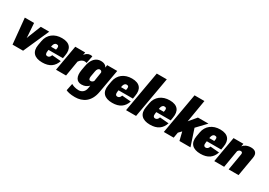

<svg xmlns="http://www.w3.org/2000/svg" viewBox="14 -1698 4057 2901"><g transform="rotate(30 2043.0 -247.0)"><path d="M61.5 0H245.6L443.8 -446.3H296.4L211.4 -232.4L205.1 -215.3C202.6 -209 200.2 -201.7 198.2 -193.8H197.3L195.8 -215.3C195.3 -221.7 194.8 -227.5 194.8 -233.4L179.7 -446.3H18.1Z M582 9.8C709.5 9.8 782.2 -44.9 817.4 -148.4L661.1 -161.6C648.9 -125 627.9 -110.8 606 -110.8C573.2 -110.8 562 -133.8 568.4 -177.2L572.3 -203.1H823.2L832 -257.3C855.5 -383.8 800.3 -459.5 661.6 -459.5C530.8 -459.5 434.1 -387.7 412.6 -264.6L399.4 -190.4C376 -58.1 445.8 9.8 582 9.8ZM581.5 -263.2 585 -283.7C591.3 -314.5 608.4 -338.9 636.2 -338.9C669.9 -338.9 677.2 -321.8 672.9 -289.1L668 -263.2Z M819.8 0H995.1L1040 -268.1C1064 -305.2 1101.1 -326.2 1130.4 -326.2C1147.5 -326.2 1160.2 -323.2 1168.5 -318.8L1194.3 -449.2C1192.4 -450.7 1188 -451.7 1181.6 -452.6C1174.8 -453.6 1167 -454.1 1157.7 -454.1C1120.1 -454.1 1084.5 -429.7 1062.5 -397.9L1071.3 -446.3H898.4Z M1272.5 216.3C1410.6 216.3 1526.4 143.1 1558.1 -38.1L1630.4 -446.3H1455.1L1448.2 -400.4C1437 -428.2 1405.8 -454.6 1342.8 -454.6C1255.4 -454.6 1191.9 -386.7 1170.4 -265.6L1156.7 -189C1135.3 -67.9 1175.3 2 1261.7 2C1321.8 2 1359.9 -19.5 1388.7 -50.8L1381.3 -3.9C1370.1 69.8 1316.4 98.1 1268.1 98.1C1209.5 98.1 1160.6 77.6 1139.6 63.5L1114.3 187.5C1139.2 201.7 1192.4 216.3 1272.5 216.3ZM1357.4 -113.3C1326.7 -113.3 1319.8 -136.7 1325.2 -175.3L1341.8 -269.5C1347.7 -310.1 1367.7 -334.5 1393.6 -334.5C1415 -334.5 1427.7 -322.3 1431.2 -303.2L1405.8 -142.1C1396 -127 1379.4 -113.3 1357.4 -113.3Z M1803.2 9.8C1930.7 9.8 2003.4 -44.9 2038.6 -148.4L1882.3 -161.6C1870.1 -125 1849.1 -110.8 1827.1 -110.8C1794.4 -110.8 1783.2 -133.8 1789.6 -177.2L1793.5 -203.1H2044.4L2053.2 -257.3C2076.7 -383.8 2021.5 -459.5 1882.8 -459.5C1752 -459.5 1655.3 -387.7 1633.8 -264.6L1620.6 -190.4C1597.2 -58.1 1667 9.8 1803.2 9.8ZM1802.7 -263.2 1806.2 -283.7C1812.5 -314.5 1829.6 -338.9 1857.4 -338.9C1891.1 -338.9 1898.4 -321.8 1894 -289.1L1889.2 -263.2Z M2042 0H2216.8L2342.3 -710.9H2167.5Z M2462.4 9.8C2589.8 9.8 2662.6 -44.9 2697.8 -148.4L2541.5 -161.6C2529.3 -125 2508.3 -110.8 2486.3 -110.8C2453.6 -110.8 2442.4 -133.8 2448.7 -177.2L2452.6 -203.1H2703.6L2712.4 -257.3C2735.8 -383.8 2680.7 -459.5 2542 -459.5C2411.1 -459.5 2314.5 -387.7 2293 -264.6L2279.8 -190.4C2256.3 -58.1 2326.2 9.8 2462.4 9.8ZM2461.9 -263.2 2465.3 -283.7C2471.7 -314.5 2488.8 -338.9 2516.6 -338.9C2550.3 -338.9 2557.6 -321.8 2553.2 -289.1L2548.3 -263.2Z M2700.7 0H2873L2889.6 -96.2L2937.5 -146.5L2973.6 0H3166L3070.8 -287.1L3222.2 -446.3H3038.6L2932.6 -319.8L2998.5 -711.4H2826.2Z M3343.3 9.8C3470.7 9.8 3543.5 -44.9 3578.6 -148.4L3422.4 -161.6C3410.2 -125 3389.2 -110.8 3367.2 -110.8C3334.5 -110.8 3323.2 -133.8 3329.6 -177.2L3333.5 -203.1H3584.5L3593.3 -257.3C3616.7 -383.8 3561.5 -459.5 3422.9 -459.5C3292 -459.5 3195.3 -387.7 3173.8 -264.6L3160.6 -190.4C3137.2 -58.1 3207 9.8 3343.3 9.8ZM3342.8 -263.2 3346.2 -283.7C3352.5 -314.5 3369.6 -338.9 3397.5 -338.9C3431.2 -338.9 3438.5 -321.8 3434.1 -289.1L3429.2 -263.2Z M3581.1 0H3753.4L3804.7 -301.8C3815.9 -319.8 3831.5 -332.5 3851.6 -332.5C3873.5 -332.5 3886.7 -322.3 3882.3 -292.5L3832 0H4004.4L4062.5 -336.4C4078.1 -420.9 4033.2 -457 3962.4 -457C3894 -457 3845.2 -428.2 3823.7 -397.5H3823.2L3831.5 -446.3H3659.7Z"/></g></svg>

Font: Roboto Flex Super Cond Black
Style: Italic
Weight: 900
Width: 3
Italic angle: -10°
Designer: Berlow after Robertson
Foundry: Google
Version: Version 3.200;Glyphs 3.3 (3311)